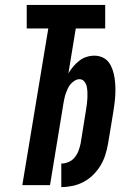

<svg xmlns="http://www.w3.org/2000/svg" viewBox="-20 -755 540 783"><path d="M230 8V-88Q245 -88 260 -94.5Q275 -101 285 -113.5Q295 -126 300.5 -141Q306 -156 309 -171L331 -308Q333 -320 334.5 -332Q336 -344 336.5 -356Q337 -368 336.5 -380Q336 -392 333.5 -403Q331 -414 323.5 -423Q316 -432 304 -432Q294 -432 284.5 -426Q275 -420 268 -412Q261 -404 256.5 -394Q252 -384 248.5 -374.5Q245 -365 243 -355Q241 -345 239 -335L184 0H71L177 -639H89V-735H409V-639H289L259 -456Q268 -471 279 -484Q290 -497 303.5 -507.5Q317 -518 333 -523Q349 -528 365 -528Q383 -528 399 -520.5Q415 -513 424.5 -499.5Q434 -486 439.5 -469.5Q445 -453 447.5 -435.5Q450 -418 450.5 -400.5Q451 -383 450 -365Q449 -347 446.5 -329Q444 -311 441 -292L421 -171Q417 -148 410 -125Q403 -102 390.5 -81Q378 -60 360.5 -42.5Q343 -25 321.5 -13.5Q300 -2 276.5 3Q253 8 230 8Z"/></svg>

Font: Iosevka SS04
Style: Bold Italic
Weight: 700
Italic angle: -9°
Monospace: yes
Designer: Belleve Invis
Foundry: Belleve Invis
Version: Version 19.0.0; ttfautohint (v1.8.4)